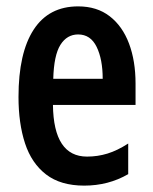

<svg xmlns="http://www.w3.org/2000/svg" viewBox="-20 -572 479 602"><path d="M225 -552Q284 -552 324 -521Q364 -490 384.5 -435.5Q405 -381 405 -310V-243H146Q148 -81 253 -81Q286 -81 317 -90.5Q348 -100 382 -122V-26Q351 -8 316.5 1Q282 10 244 10Q170 10 124.5 -25Q79 -60 58.5 -122.5Q38 -185 38 -268Q38 -406 85.5 -479Q133 -552 225 -552ZM225 -464Q190 -464 169.5 -431.5Q149 -399 147 -325H302Q302 -386 283 -425Q264 -464 225 -464Z"/></svg>

Font: Noto Sans Malayalam ExtraCondensed SemiBold
Style: Regular
Weight: 600
Width: 2
Designer: Jelle Bosma - Monotype Design Team
Foundry: Monotype Imaging Inc.
Version: Version 2.104; ttfautohint (v1.8.4.7-5d5b)